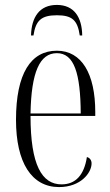

<svg xmlns="http://www.w3.org/2000/svg" viewBox="-20 -750 447 780"><path d="M106 -606H116C125 -666 147 -688 211 -688C273 -688 295 -668 304 -606H314C313 -680 281 -730 211 -730C140 -730 108 -680 106 -606ZM220 10C308 10 352 -48 352 -86C352 -99 345 -109 333 -112C322 -40 288 -1 230 -1C150 -1 104 -80 104 -279H367V-295C367 -450 312 -544 211 -544C105 -544 45 -451 45 -263C45 -90 108 10 220 10ZM308 -289H104C107 -456 141 -534 211 -534C281 -534 307 -453 308 -289Z"/></svg>

Font: Noto Serif Display ExtraCondensed Light
Style: Regular
Weight: 300
Width: 2
Designer: Monotype Design Team
Foundry: Monotype Imaging Inc.
Version: Version 2.009